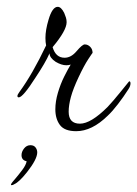

<svg xmlns="http://www.w3.org/2000/svg" viewBox="-20 -368 402 562"><path d="M203 16Q169 16 155.5 -2Q142 -20 142 -48Q142 -71 149.5 -96.5Q157 -122 168 -144Q179 -166 187 -179Q184 -178 181 -177.5Q178 -177 174 -177Q160 -177 143 -187Q125 -199 125 -212Q119 -198 108.5 -180Q98 -162 84 -141Q47 -83 35 -83Q31 -83 31 -87Q31 -91 37 -99Q56 -125 75.5 -159Q95 -193 115 -235Q114 -240 113.5 -245Q113 -250 113 -257Q113 -280 122 -310Q133 -348 149 -348Q159 -348 168 -330Q171 -323 173 -316.5Q175 -310 175 -303Q175 -279 134 -230Q143 -199 169 -199Q188 -199 204 -218Q221 -238 228 -238Q237 -238 244 -231Q251 -224 251 -213Q251 -214 238.5 -195Q226 -176 210 -142Q194 -108 187.5 -84Q181 -60 181 -41Q181 -6 214 -6Q246 -6 295 -55Q311 -72 332 -98Q358 -130 358 -130Q362 -130 362 -124Q362 -116 356 -107Q342 -85 325.5 -63.5Q309 -42 295 -29Q249 16 203 16ZM14 174Q12 174 12 173Q12 171 14.5 167.5Q17 164 18 163Q18 163 26.5 153Q35 143 45.5 129Q56 115 58 104Q43 101 43 86Q43 76 50.5 66.5Q58 57 69 57Q79 57 84 63.5Q89 70 89 78Q89 98 59 136Q36 165 22 171Q18 174 14 174Z"/></svg>

Font: Corinthia
Style: Regular
Weight: 400
Designer: Robert E. Leuschke
Foundry: Robert E. Leuschke
Version: Version 1.013; ttfautohint (v1.8.3)